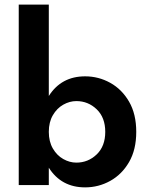

<svg xmlns="http://www.w3.org/2000/svg" viewBox="-20 -800 642 830"><path d="M569 -230Q569 -153 538 -99.5Q507 -46 456.5 -18Q406 10 348 10Q245 10 191 -75V0H61V-780H191V-385Q245 -470 348 -470Q406 -470 456.5 -442Q507 -414 538 -360.5Q569 -307 569 -230ZM435 -230Q435 -292 398 -327.5Q361 -363 310 -363Q281 -363 253.5 -347.5Q226 -332 208.5 -302Q191 -272 191 -230Q191 -188 208.5 -158Q226 -128 253.5 -112.5Q281 -97 310 -97Q361 -97 398 -132.5Q435 -168 435 -230Z"/></svg>

Font: Von Semi
Style: Regular
Weight: 600
Version: Version 4.000; ttfautohint (v1.8.4.7-5d5b)